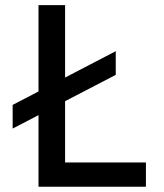

<svg xmlns="http://www.w3.org/2000/svg" viewBox="-20 -713 626 733"><path d="M28.3 -222.2 127 -273.4V0H537.1V-92.8H228.5V-326.7L421.9 -427.2V-517.6L228.5 -417V-693.4H127V-363.8L28.3 -312.5Z"/></svg>

Font: Cascadia Mono NF
Style: Regular
Weight: 400
Monospace: yes
Designer: Aaron Bell
Foundry: Saja Typeworks
Version: Version 2404.023